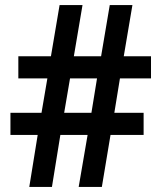

<svg xmlns="http://www.w3.org/2000/svg" viewBox="-20 -734 633 754"><path d="M451 -426 429 -291H544V-204H414L380 0H289L324 -204H217L184 0H95L128 -204H21V-291H143L166 -426H52V-513H180L214 -714H304L270 -513H377L411 -714H500L466 -513H573V-426ZM232 -291H339L361 -426H255Z"/></svg>

Font: Noto Sans Khmer SemiCondensed SemiBold
Style: Regular
Weight: 600
Width: 4
Designer: Danh Hong and the Monotype Design Team
Foundry: Monotype Imaging Inc.
Version: Version 2.004; ttfautohint (v1.8.4.7-5d5b)